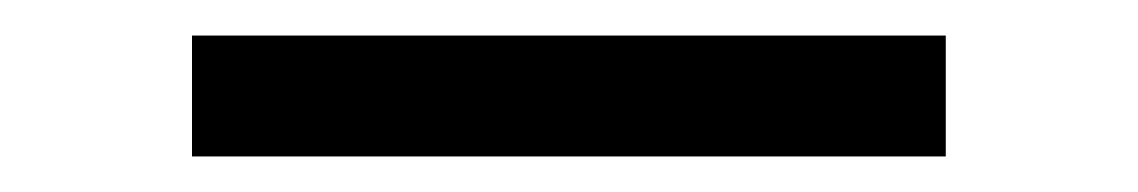

<svg xmlns="http://www.w3.org/2000/svg" viewBox="-20 -724 640 108"><path d="M512 -636H88V-704H512Z"/></svg>

Font: R Plex Mono
Style: Regular
Weight: 400
Monospace: yes
Designer: Belleve Invis
Foundry: Belleve Invis
Version: Version 31.8.0